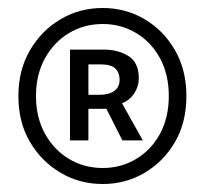

<svg xmlns="http://www.w3.org/2000/svg" viewBox="-20 -817 513 480"><path d="M237 -357Q179 -357 131.5 -385Q84 -413 55 -462Q26 -511 26 -577Q26 -642 55 -691.5Q84 -741 131.5 -769Q179 -797 237 -797Q294 -797 341.5 -769Q389 -741 417.5 -691.5Q446 -642 446 -577Q446 -511 417.5 -462Q389 -413 341.5 -385Q294 -357 237 -357ZM237 -397Q283 -397 321 -420Q359 -443 380.5 -483.5Q402 -524 402 -577Q402 -630 380.5 -670.5Q359 -711 321 -734Q283 -757 237 -757Q190 -757 152 -734Q114 -711 92 -670.5Q70 -630 70 -577Q70 -524 92 -483.5Q114 -443 152 -420Q190 -397 237 -397ZM155 -466V-693H240Q275 -693 301 -677Q327 -661 327 -621Q327 -601 315.5 -583.5Q304 -566 285 -559L337 -466H286L246 -545H201V-466ZM201 -580H229Q252 -580 265.5 -589.5Q279 -599 279 -618Q279 -635 268.5 -645.5Q258 -656 232 -656H201Z"/></svg>

Font: Noto Sans KR Thin
Style: Regular
Weight: 400
Version: Version 2.004-H2;hotconv 1.0.118;makeotfexe 2.5.65603